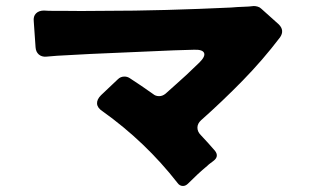

<svg xmlns="http://www.w3.org/2000/svg" viewBox="-20 -669 1040 637"><path d="M569 -62Q463 -198 320 -300Q303 -311 302 -325Q301 -339 315 -353L371 -406Q380 -415 393 -415Q402 -415 410 -410Q429 -398 448.5 -384.5Q468 -371 488 -357Q496 -350 508 -350Q519 -350 529 -358Q545 -372 562 -387.5Q579 -403 598 -420Q609 -431 620 -441Q631 -451 642 -462Q662 -482 657 -493.5Q652 -505 624 -504L557 -502L280 -490Q216 -487 169 -484L133 -481Q118 -480 108.5 -488.5Q99 -497 98 -512L92 -598Q90 -615 99.5 -624.5Q109 -634 126 -634Q139 -633 154 -633Q169 -633 186 -633Q246 -632 319 -633Q426 -633 532.5 -636Q639 -639 746 -644Q769 -646 788 -646.5Q807 -647 822 -649Q828 -649 835 -647Q842 -645 847 -640L905 -588Q925 -568 909 -545Q852 -470 785 -401.5Q718 -333 647 -270Q635 -259 635 -245.5Q635 -232 646 -221Q659 -207 670.5 -194.5Q682 -182 693 -169Q708 -150 688 -135Q683 -131 678 -127.5Q673 -124 668 -119Q651 -105 635.5 -90.5Q620 -76 604 -60Q596 -52 587 -52Q576 -52 569 -62Z"/></svg>

Font: Higure Gothic Black
Style: Regular
Weight: 900
Designer: Yoshimichi Ohira
Foundry: Positype
Version: Version 1.000